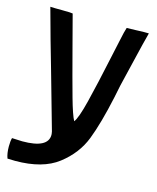

<svg xmlns="http://www.w3.org/2000/svg" viewBox="-118 -573 672 824"><g transform="rotate(15 217.5 -161.0)"><path d="M77 -236 148 15Q150 25 150 30Q150 89 36 89Q22 89 -10 87Q-14 102 -14 125Q-14 156 -6 177Q6 178 28 178Q150 178 218 125.5Q286 73 314.5 -0.5Q343 -74 369 -195Q383 -265 387 -278L405 -353Q431 -463 441 -499Q418 -500 382 -498L343 -497Q338 -484 326.5 -429Q315 -374 312 -362Q284 -230 264 -150Q244 -70 229 -52Q216 -76 196 -147.5Q176 -219 139 -360L103 -497Q89 -499 55 -499Q20 -499 3 -500Q42 -356 77 -236Z"/></g></svg>

Font: Londrina Solid Light
Style: Regular
Weight: 300
Designer: Marcelo Magalhaes
Foundry: Marcelo Magalhães
Version: Version 1.002